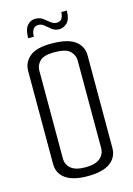

<svg xmlns="http://www.w3.org/2000/svg" viewBox="-116 -818 612 881"><g transform="rotate(-15 189.5 -377.0)"><path d="M189 3Q120 3 84.5 -22Q49 -47 49 -93V-534Q49 -575 81.5 -602Q114 -629 189 -628Q264 -627 297.5 -601Q331 -575 331 -533V-94Q331 -48 295.5 -22.5Q260 3 189 3ZM189 -39Q237 -39 259 -58Q281 -77 281 -106V-522Q281 -547 261.5 -566.5Q242 -586 187 -586Q137 -586 118 -567Q99 -548 99 -523V-105Q99 -76 120.5 -57.5Q142 -39 189 -39ZM88 -679Q88 -720 103.5 -738.5Q119 -757 142 -757Q163 -757 177.5 -746.5Q192 -736 205 -725Q218 -714 233 -714Q253 -714 259.5 -728Q266 -742 266 -756H292Q292 -715 275 -698.5Q258 -682 238 -682Q217 -682 202.5 -693.5Q188 -705 176 -715.5Q164 -726 148 -726Q132 -726 123.5 -713.5Q115 -701 115 -679Z"/></g></svg>

Font: Smooch Sans Thin
Style: Regular
Weight: 400
Version: Version 1.010